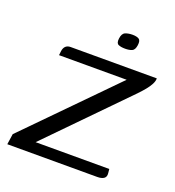

<svg xmlns="http://www.w3.org/2000/svg" viewBox="-113 -596 619 678"><g transform="rotate(20 196.5 -257.5)"><path d="M79.8 -41H356.6L358.1 -25.6Q359.7 -12.4 351.3 -6.2Q342.8 0 326.3 0H-11.7L-5.9 -39.9L306.5 -358H52.4L54.2 -373.9Q55.9 -386.3 62.8 -392.7Q69.6 -399 81 -399H404.9Q405 -388.4 398.7 -376.6Q392.5 -364.8 382.4 -352.5Q372.3 -340.2 359.2 -326.6ZM263.6 -459.2Q247.7 -459.2 238.3 -463.5Q228.8 -467.8 231.3 -486.2Q233.8 -505.5 245.3 -510Q256.8 -514.6 272 -514.6Q287.6 -514.6 296 -509.5Q304.3 -504.5 301.8 -486.2Q299.3 -467.8 289.2 -463.5Q279.1 -459.2 263.6 -459.2Z"/></g></svg>

Font: Genos Thin
Style: Italic
Weight: 100
Italic angle: -8°
Designer: Robert E. Leuschke
Foundry: Robert E. Leuschke
Version: Version 1.010